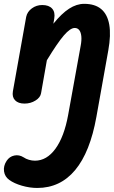

<svg xmlns="http://www.w3.org/2000/svg" viewBox="-50 -526 579 975"><path d="M139 428.5Q101 428.5 61.2 417Q21.5 405.5 -3 387.5Q-25.5 371.5 -29.5 344.2Q-33.5 317 -16.5 291Q-2 269 22.5 263.8Q47 258.5 70 273Q81.5 281 97 285.5Q112.5 290 127.5 290Q187.5 290 231.8 229Q276 168 296 58L359.5 -292.5Q365 -321 363 -341.5Q361 -362 352.5 -373Q344 -384 329.5 -384Q307 -384 274.2 -346Q241.5 -308 188 -220L158.5 -52.5Q155 -31 130.2 -15.5Q105.5 0 74.5 0Q42.5 0 26.5 -16.8Q10.5 -33.5 15.5 -62.5L83 -440.5Q88.5 -466.5 111.8 -483.5Q135 -500.5 164.5 -500.5Q198.5 -500.5 214.8 -482.2Q231 -464 225.5 -432L221 -405.5Q263 -457.5 301 -482Q339 -506.5 377.5 -506.5Q432 -506.5 463.8 -480Q495.5 -453.5 504.8 -401Q514 -348.5 500 -270.5L439.5 67.5Q407.5 246.5 331.8 337.5Q256 428.5 139 428.5Z"/></svg>

Font: Edu VIC WA NT Hand
Style: Regular
Weight: 400
Designer: Tina and Corey Anderson, Eben Sorkin, Mirko Velimirovic
Foundry: Google for Education
Version: Version 1.000